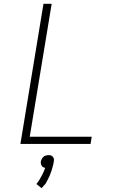

<svg xmlns="http://www.w3.org/2000/svg" viewBox="-20 -755 640 1007"><path d="M87 0 208 -735H251L136 -38H461L455 0ZM198 232 171 210Q173 207 175.5 204Q178 201 180 198L188 186Q189 183 191 180Q193 177 194.5 174.5Q196 172 197.5 169Q199 166 200.5 163Q202 160 204 156.5Q206 153 207 150Q208 147 210 143.5Q212 140 212 138L213 136L217 125Q214 125 211.5 124Q209 123 207 122Q205 121 203 119.5Q201 118 199.5 115.5Q198 113 197 111Q196 109 195 106.5Q194 104 194 100.5Q194 97 194 96V92Q195 89 196 86Q197 83 198.5 80Q200 77 202 74Q204 71 206.5 69Q209 67 211 65Q213 63 216.5 62Q220 61 224 60Q228 59 230 59H234Q237 59 240 59Q243 59 246.5 60Q250 61 252 62.5Q254 64 256 66Q258 68 259.5 70.5Q261 73 262 75.5Q263 78 263 82Q263 86 263 87L262 92Q262 97 260.5 102.5Q259 108 258 113Q257 118 255 123.5Q253 129 252 134Q251 139 249 144Q247 149 245 154.5Q243 160 241 165Q239 170 236.5 175Q234 180 231 185.5Q228 191 226 195.5Q224 200 220.5 206Q217 212 214 214Z"/></svg>

Font: Iosevka Aile Extralight
Style: Italic
Weight: 200
Italic angle: -9°
Designer: Belleve Invis
Foundry: Belleve Invis
Version: Version 31.1.0; ttfautohint (v1.8.4)